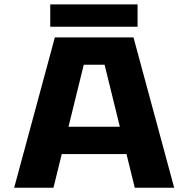

<svg xmlns="http://www.w3.org/2000/svg" viewBox="-20 -874 890 894"><path d="M214 -853.5H620.5V-749.5H214ZM607.5 0 569 -156.5H267.5L229 0H46L235.5 -700H601.5L791 0ZM370 -572.5 299 -284H538L467 -572.5Z"/></svg>

Font: League Mono Wide
Style: Bold
Weight: 700
Width: 8
Designer: Tyler Finck
Foundry: The League of Moveable Type / Tyler Finck
Version: Version 2.210